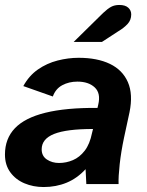

<svg xmlns="http://www.w3.org/2000/svg" viewBox="-21 -742 593 774"><path d="M155 12Q113 12 77.5 -3Q42 -18 20.5 -47.5Q-1 -77 -1 -119Q-1 -183 39 -225Q79 -267 162 -287.5Q245 -308 372 -307L375 -320Q386 -366 361 -389.5Q336 -413 291 -413Q257 -413 230 -398.5Q203 -384 192 -353L73 -395Q96 -437 132 -462Q168 -487 211 -498Q254 -509 296 -509Q371 -509 422 -484.5Q473 -460 494.5 -411Q516 -362 501 -289L479 -187Q467 -130 461.5 -80Q456 -30 457 0H327L324 -60Q290 -23 247.5 -5.5Q205 12 155 12ZM217 -85Q246 -85 273 -96.5Q300 -108 320.5 -134.5Q341 -161 350 -206L354 -222Q247 -222 197 -202Q147 -182 147 -140Q147 -113 168 -99Q189 -85 217 -85ZM276 -573 395 -690Q413 -707 427 -714.5Q441 -722 460 -722Q484 -722 496 -711Q508 -700 508 -684Q508 -661 493 -645Q478 -629 456 -616L390 -573Z"/></svg>

Font: Atkinson Hyperlegible Next
Style: Bold Italic
Weight: 700
Italic angle: -12°
Designer: Elliott Scott, Megan Eiswerth, Linus Boman, Theodore Petrosky, Letters from Sweden
Foundry: Applied Design Works, Letters from Sweden
Version: Version 2.001